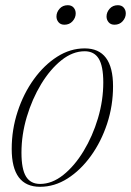

<svg xmlns="http://www.w3.org/2000/svg" viewBox="-20 -708 504 738"><path d="M305.5 -522Q414.5 -522 414.5 -376.5Q414.5 -302 391.8 -232.8Q369 -163.5 329.5 -108.8Q290 -54 239.8 -22Q189.5 10 134 10Q25 10 25 -135.5Q25 -210 47.8 -279.2Q70.5 -348.5 110 -403.2Q149.5 -458 199.8 -490Q250 -522 305.5 -522ZM134 -1Q180 -1 223.2 -35.5Q266.5 -70 301.2 -127.2Q336 -184.5 356.5 -253.2Q377 -322 377 -391Q377 -454 359.5 -482.5Q342 -511 305.5 -511Q259.5 -511 216.2 -476.5Q173 -442 138.2 -384.8Q103.5 -327.5 83 -258.8Q62.5 -190 62.5 -121Q62.5 -58 80 -29.5Q97.5 -1 134 -1ZM227.5 -613Q213 -613 205 -622.5Q197 -632 197 -644.5Q197 -661 209 -674.5Q221 -688 240.5 -688Q255 -688 263 -678.8Q271 -669.5 271 -656.5Q271 -640 259 -626.5Q247 -613 227.5 -613ZM420 -613Q405.5 -613 397.5 -622.5Q389.5 -632 389.5 -644.5Q389.5 -661 401.5 -674.5Q413.5 -688 433 -688Q447.5 -688 455.5 -678.8Q463.5 -669.5 463.5 -656.5Q463.5 -640 451.5 -626.5Q439.5 -613 420 -613Z"/></svg>

Font: Newsreader Display ExtraLight
Style: Italic
Weight: 275
Italic angle: -17°
Designer: Hugues Gentile
Foundry: Production Type
Version: Version 1.002